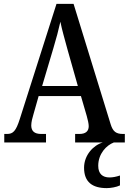

<svg xmlns="http://www.w3.org/2000/svg" viewBox="-20 -734 663 989"><path d="M2 0H217V-44H192C156 -44 141 -60 141 -88C141 -105 147 -128 152 -144L179 -239H397L427 -136C432 -118 437 -97 437 -84C437 -58 421 -44 389 -44H367V0H509C461 14 413 65 413 130C413 204 456 235 530 235C549 235 580 230 598 221V170C577 177 560 180 544 180C509 180 486 162 486 120C486 57 529 14 566 0H623V-44H614C579 -44 562 -55 550 -94L359 -714H271L82 -121C62 -58 47 -44 16 -44H2ZM197 -291 255 -486C270 -536 282 -581 291 -622C299 -581 313 -534 328 -478L381 -291Z"/></svg>

Font: Noto Serif Myanmar Condensed Medium
Style: Regular
Weight: 500
Width: 3
Designer: Ben Mitchell and the Monotype Design Team
Foundry: Monotype Imaging Inc.
Version: Version 2.106